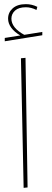

<svg xmlns="http://www.w3.org/2000/svg" viewBox="-20 -905 252 926"><path d="M94 1 81 -624 103 -626 113 -1ZM184 -751V-735L3 -706V-722L78 -734Q50 -750 34.5 -771Q19 -792 19 -815Q19 -845 41.5 -865Q64 -885 105 -885Q134 -885 160 -872L156 -857Q130 -870 105 -870Q70 -870 52.5 -854Q35 -838 35 -815Q35 -771 97 -737Z"/></svg>

Font: FiraGO Thin
Style: Italic
Weight: 100
Italic angle: -8°
Designer: bBox Type GmbH
Foundry: bBox Type GmbH
Version: Version 1.001